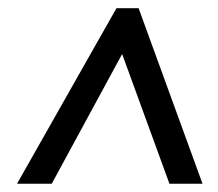

<svg xmlns="http://www.w3.org/2000/svg" viewBox="-20 -736 525 462"><path d="M21 -293.9 260.3 -716.3H313.5L467.3 -293.9H387.7L273.9 -606L104.5 -293.9Z"/></svg>

Font: Open Sans SemiCondensed Medium
Style: Italic
Weight: 500
Width: 4
Italic angle: -12°
Designer: Monotype Design Team
Foundry: Monotype Imaging Inc.
Version: Version 3.000